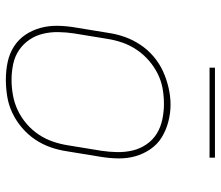

<svg xmlns="http://www.w3.org/2000/svg" viewBox="-68 -660 737 640"><g transform="rotate(90 300.0 -340.5)"><path d="M246 8Q216 8 187.5 2Q159 -4 135.5 -19Q112 -34 96.5 -57Q81 -80 73.5 -107.5Q66 -135 66.5 -164.5Q67 -194 72 -223L90 -333Q94 -361 103.5 -388Q113 -415 129.5 -440Q146 -465 169 -484.5Q192 -504 218.5 -516Q245 -528 273.5 -534.5Q302 -541 329 -541Q358 -541 386.5 -533.5Q415 -526 438.5 -511.5Q462 -497 478 -473.5Q494 -450 501.5 -423Q509 -396 508.5 -366Q508 -336 503 -307L485 -197Q481 -169 471.5 -141.5Q462 -114 445.5 -89.5Q429 -65 406 -45.5Q383 -26 356.5 -13.5Q330 -1 301.5 3.5Q273 8 246 8ZM246 -11Q271 -11 297 -15.5Q323 -20 347.5 -31.5Q372 -43 393 -61Q414 -79 429 -101.5Q444 -124 452.5 -149Q461 -174 465 -200L483 -310Q487 -336 487.5 -363Q488 -390 482 -415Q476 -440 461.5 -461Q447 -482 426 -495Q405 -508 379 -513.5Q353 -519 327 -519Q301 -519 275.5 -514.5Q250 -510 226 -498Q202 -486 181.5 -468Q161 -450 146 -427.5Q131 -405 122.5 -380.5Q114 -356 110 -330L92 -220Q88 -194 87.5 -167.5Q87 -141 93 -116Q99 -91 113 -70.5Q127 -50 147.5 -36Q168 -22 194 -16.5Q220 -11 246 -11ZM206 -671V-689H506V-671Z"/></g></svg>

Font: Iosevka Curly Thin Extended
Style: Italic
Weight: 100
Width: 7
Italic angle: -9°
Monospace: yes
Designer: Belleve Invis
Foundry: Belleve Invis
Version: Version 11.1.0; ttfautohint (v1.8.3)